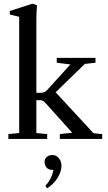

<svg xmlns="http://www.w3.org/2000/svg" viewBox="-20 -746 579 1031"><path d="M24.9 0V-25.9L83 -31.7V-655.8L32.7 -668V-687L153.8 -726.1L178.7 -717.8Q175.3 -678.7 175.3 -641.1V-247.6H200.7Q219.7 -247.6 233.4 -262.7L357.9 -399.9L284.7 -409.2V-435.1H492.7V-409.2L435.5 -402.8L278.8 -250.5L481.9 -30.8L528.8 -25.9V0H301.3V-25.9L367.7 -33.2L224.6 -192.4Q210.9 -208 198.2 -208H175.3V-31.7L233.4 -25.9V0ZM233.4 265.1 223.6 252.9Q258.3 213.4 267.1 166.5H263.2Q239.7 166.5 229.5 153.1Q219.2 139.6 219.2 123.5Q219.2 107.4 231 96.9Q242.7 86.4 261.7 86.4Q282.7 86.4 296.4 103.8Q310.1 121.1 310.1 143.6Q310.1 174.3 290.3 207.5Q270.5 240.7 233.4 265.1Z"/></svg>

Font: Elstob Medium
Style: Regular
Weight: 500
Designer: Peter S. Baker
Version: Version 1.015